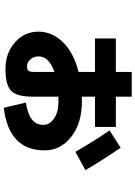

<svg xmlns="http://www.w3.org/2000/svg" viewBox="133 -812 733 1040"><g transform="rotate(90 500.0 -292.5)"><path d="M189 -553H370V-639H504V-553H668V-440H504V-369H531Q649 -369 722 -311Q795 -253 795 -167Q795 27 564 54L536 -66Q657 -83 657 -160Q657 -194 623 -218Q589 -242 531 -242H504V-99Q504 -16 472 14.5Q440 45 354 45Q269 45 210.5 -6Q152 -57 152 -134Q152 -208 209 -266.5Q266 -325 370 -351V-440H189ZM687 -519 781 -579Q856 -468 902 -388L803 -334Q742 -439 687 -519ZM370 -220Q286 -191 286 -134Q286 -108 302 -90Q318 -72 340 -72Q358 -72 364 -79.5Q370 -87 370 -110Z"/></g></svg>

Font: Mplus 1p ExtraBold
Style: Regular
Weight: 800
Version: Version 1.061